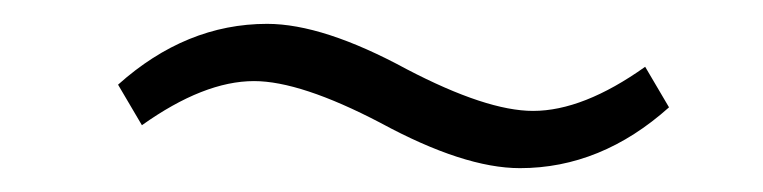

<svg xmlns="http://www.w3.org/2000/svg" viewBox="-20 -385 640 161"><path d="M416 -244Q369 -244 299 -282Q232 -317 193 -317Q151 -317 99 -280L79 -314Q136 -365 204 -365Q251 -365 321 -327Q388 -292 427 -292Q469 -292 521 -329L541 -295Q484 -244 416 -244Z"/></svg>

Font: IBM Plex Sans Light
Style: Italic
Weight: 300
Italic angle: -11.31°
Designer: Mike Abbink, Paul van der Laan, Pieter van Rosmalen
Foundry: Bold Monday
Version: Version 3.0